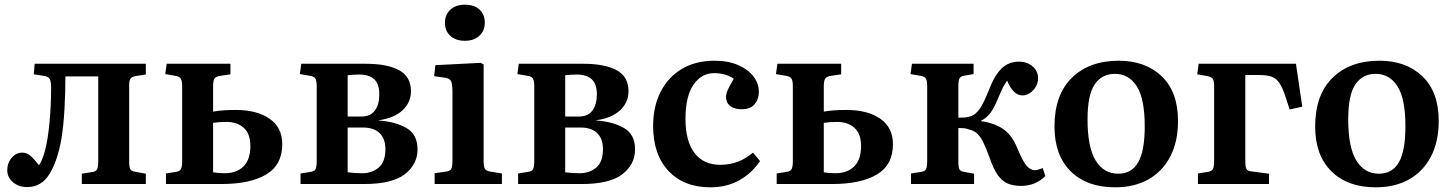

<svg xmlns="http://www.w3.org/2000/svg" viewBox="-20 -785 6197 819"><path d="M96 13Q60 13 35.5 -7.5Q11 -28 11 -59Q11 -90 30 -112Q49 -134 75 -134Q95 -134 112 -118.5Q129 -103 146 -80Q159 -97 171 -139Q184 -187 191 -260.5Q198 -334 198 -409Q198 -436 192.5 -447Q187 -458 170 -461L124 -468L128 -513H602V-467L561 -461Q543 -458 537 -450Q531 -442 531 -422V-94Q531 -71 536.5 -62.5Q542 -54 559 -52L602 -44V0H329V-44L372 -51Q389 -53 394 -62.5Q399 -72 399 -96V-459H259Q259 -389 255 -318.5Q251 -248 242 -193Q226 -100 191.5 -43.5Q157 13 96 13Z M688 0V-45L731 -52Q746 -54 751.5 -63.5Q757 -73 757 -99V-416Q757 -440 751.5 -449Q746 -458 731 -461L685 -469L691 -513H963V-468L916 -461Q900 -458 894.5 -449Q889 -440 889 -415V-309Q913 -313 935.5 -314.5Q958 -316 986 -316Q1076 -316 1130 -278.5Q1184 -241 1184 -170Q1184 -82 1116 -41Q1048 0 923 0ZM938 -46Q989 -46 1018.5 -75Q1048 -104 1048 -162Q1048 -214 1020 -239.5Q992 -265 945 -265Q913 -265 889 -261V-50Q913 -46 938 -46Z M1262 0V-45L1305 -52Q1321 -54 1326 -63.5Q1331 -73 1331 -99V-416Q1331 -439 1326 -448.5Q1321 -458 1306 -461L1259 -469L1265 -513H1540Q1632 -513 1682.5 -485.5Q1733 -458 1733 -396Q1733 -348 1697 -314.5Q1661 -281 1595 -272V-271Q1668 -266 1714.5 -238.5Q1761 -211 1761 -148Q1761 -84 1707 -42Q1653 0 1533 0ZM1463 -288H1522Q1560 -288 1579 -313.5Q1598 -339 1598 -383Q1598 -427 1576 -447Q1554 -467 1513 -467Q1485 -467 1463 -464ZM1525 -46Q1566 -46 1595 -70Q1624 -94 1624 -149Q1624 -193 1599.5 -217Q1575 -241 1529 -241H1463V-50Q1479 -48 1494.5 -47Q1510 -46 1525 -46Z M1963 -611Q1924 -611 1901 -632Q1878 -653 1878 -688Q1878 -722 1901 -743.5Q1924 -765 1963 -765Q2003 -765 2025.5 -744Q2048 -723 2048 -688Q2048 -654 2025 -632.5Q2002 -611 1963 -611ZM1834 0V-46L1882 -53Q1900 -55 1905 -65Q1910 -75 1910 -102V-392Q1910 -427 1904 -439Q1898 -451 1875 -454L1832 -460L1837 -507L2031 -517L2043 -510V-99Q2043 -77 2047.5 -66.5Q2052 -56 2072 -53L2121 -45V0Z M2190 0V-45L2233 -52Q2249 -54 2254 -63.5Q2259 -73 2259 -99V-416Q2259 -439 2254 -448.5Q2249 -458 2234 -461L2187 -469L2193 -513H2468Q2560 -513 2610.5 -485.5Q2661 -458 2661 -396Q2661 -348 2625 -314.5Q2589 -281 2523 -272V-271Q2596 -266 2642.5 -238.5Q2689 -211 2689 -148Q2689 -84 2635 -42Q2581 0 2461 0ZM2391 -288H2450Q2488 -288 2507 -313.5Q2526 -339 2526 -383Q2526 -427 2504 -447Q2482 -467 2441 -467Q2413 -467 2391 -464ZM2453 -46Q2494 -46 2523 -70Q2552 -94 2552 -149Q2552 -193 2527.5 -217Q2503 -241 2457 -241H2391V-50Q2407 -48 2422.5 -47Q2438 -46 2453 -46Z M3010 14Q2897 14 2831.5 -56Q2766 -126 2766 -247Q2766 -331 2798 -393.5Q2830 -456 2888.5 -491Q2947 -526 3028 -526Q3086 -526 3128.5 -507.5Q3171 -489 3194 -459Q3217 -429 3217 -393Q3217 -362 3199 -340.5Q3181 -319 3144 -319Q3112 -319 3094.5 -333Q3077 -347 3077 -372Q3077 -385 3084.5 -402Q3092 -419 3110 -449Q3076 -473 3026 -473Q2972 -473 2938 -423.5Q2904 -374 2904 -278Q2904 -183 2942.5 -132.5Q2981 -82 3052 -82Q3093 -82 3127 -95Q3161 -108 3192 -134L3222 -98Q3187 -46 3133.5 -16Q3080 14 3010 14Z M3293 0V-45L3336 -52Q3351 -54 3356.5 -63.5Q3362 -73 3362 -99V-416Q3362 -440 3356.5 -449Q3351 -458 3336 -461L3290 -469L3296 -513H3568V-468L3521 -461Q3505 -458 3499.5 -449Q3494 -440 3494 -415V-309Q3518 -313 3540.5 -314.5Q3563 -316 3591 -316Q3681 -316 3735 -278.5Q3789 -241 3789 -170Q3789 -82 3721 -41Q3653 0 3528 0ZM3543 -46Q3594 -46 3623.5 -75Q3653 -104 3653 -162Q3653 -214 3625 -239.5Q3597 -265 3550 -265Q3518 -265 3494 -261V-50Q3518 -46 3543 -46Z M4335 8Q4304 8 4280 -1.5Q4256 -11 4237 -37Q4218 -63 4201 -113Q4186 -154 4174 -178.5Q4162 -203 4148 -215.5Q4134 -228 4113 -233Q4103 -237 4092 -238Q4081 -239 4068 -239V-95Q4068 -72 4072.5 -63Q4077 -54 4092 -52L4135 -44V0H3866V-45L3910 -52Q3925 -54 3930 -63.5Q3935 -73 3935 -99V-416Q3935 -440 3930 -449Q3925 -458 3910 -461L3864 -469L3870 -513H4133V-469L4092 -462Q4077 -459 4072.5 -450Q4068 -441 4068 -416V-283Q4084 -283 4097 -284Q4110 -285 4123 -290Q4143 -297 4160 -322Q4177 -347 4199 -403Q4223 -465 4253 -493.5Q4283 -522 4326 -522Q4361 -522 4384.5 -502Q4408 -482 4408 -451Q4408 -422 4387 -400Q4366 -378 4341 -378Q4302 -378 4276 -441Q4266 -428 4257 -409.5Q4248 -391 4236 -362Q4221 -326 4205.5 -304.5Q4190 -283 4165 -270V-268Q4220 -261 4258.5 -235Q4297 -209 4319 -154Q4342 -98 4358.5 -78.5Q4375 -59 4395 -59Q4406 -59 4428 -68L4439 -34Q4397 8 4335 8Z M4736 14Q4616 14 4547 -54.5Q4478 -123 4478 -245Q4478 -381 4552.5 -453.5Q4627 -526 4752 -526Q4866 -526 4935.5 -459.5Q5005 -393 5005 -269Q5005 -181 4972 -117.5Q4939 -54 4879 -20Q4819 14 4736 14ZM4750 -44Q4807 -44 4835 -92.5Q4863 -141 4863 -246Q4863 -364 4829 -417Q4795 -470 4736 -470Q4680 -470 4649.5 -425Q4619 -380 4619 -276Q4619 -157 4653.5 -100.5Q4688 -44 4750 -44Z M5090 0V-45L5133 -52Q5150 -55 5154.5 -65.5Q5159 -76 5159 -100V-418Q5159 -439 5153.5 -448Q5148 -457 5132 -460L5087 -468L5093 -513H5508L5535 -330L5481 -318L5462 -377Q5450 -412 5437.5 -431Q5425 -450 5405 -457.5Q5385 -465 5350 -465H5292V-97Q5292 -76 5296 -66Q5300 -56 5317 -54L5393 -44V0Z M5848 14Q5728 14 5659 -54.5Q5590 -123 5590 -245Q5590 -381 5664.5 -453.5Q5739 -526 5864 -526Q5978 -526 6047.5 -459.5Q6117 -393 6117 -269Q6117 -181 6084 -117.5Q6051 -54 5991 -20Q5931 14 5848 14ZM5862 -44Q5919 -44 5947 -92.5Q5975 -141 5975 -246Q5975 -364 5941 -417Q5907 -470 5848 -470Q5792 -470 5761.5 -425Q5731 -380 5731 -276Q5731 -157 5765.5 -100.5Q5800 -44 5862 -44Z"/></svg>

Font: Literata 36pt SemiBold
Style: Regular
Weight: 600
Designer: Latin by Veronika Burian and Jose Scaglione. Greek by Irene Vlachou. Cyrillic by Vera Evstafieva.
Foundry: TypeTogether
Version: Version 3.002